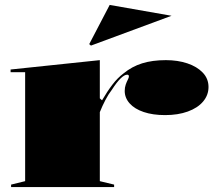

<svg xmlns="http://www.w3.org/2000/svg" viewBox="-20 -759 872 779"><path d="M25 0V-10L82 -24V-466H23V-477L385 -515V-360L394 -352Q415 -388 436 -415.5Q457 -443 481 -461Q515 -489 556.5 -502Q598 -515 653 -515Q701 -515 740 -502Q779 -489 802.5 -464.5Q826 -440 826 -406Q826 -373 804 -347Q782 -321 742 -306.5Q702 -292 650 -292Q600 -292 563 -304.5Q526 -317 506 -339.5Q486 -362 486 -390Q486 -404 490 -415.5Q494 -427 498.5 -435.5Q503 -444 503 -449Q503 -456 496 -456Q485 -456 469.5 -441Q454 -426 434 -395Q420 -377 407.5 -353Q395 -329 385 -304V-24L443 -10V0ZM349 -574 342 -580 425 -739 676 -695Z"/></svg>

Font: Kalnia SemiExpanded SemiBold
Style: Regular
Weight: 600
Width: 6
Designer: Frida Medrano
Foundry: Frida Medrano
Version: Version 1.105